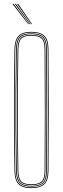

<svg xmlns="http://www.w3.org/2000/svg" viewBox="-20 -970 324 995"><path d="M143 5Q95.8 5 75.8 -16Q55.8 -37 55 -85Q53 -197.5 52.4 -298.5Q51.8 -399.5 52.4 -500.5Q53 -601.5 55 -714Q55.8 -762.8 75.8 -783.9Q95.8 -805 143 -805Q187 -805 209 -785.5Q231 -766 231.2 -714Q232.5 -554.8 232.5 -403.8Q232.5 -252.8 231.2 -85Q231 -33.8 209 -14.4Q187 5 143 5ZM143 1Q186.2 1 206.6 -17.8Q227 -36.5 227.2 -85Q228.5 -242.2 228.5 -394.1Q228.5 -546 227.2 -714Q227 -763.2 206.6 -782.1Q186.2 -801 143 -801Q98 -801 78.9 -781.2Q59.8 -761.5 59 -714Q57 -597.2 56.4 -496.5Q55.8 -395.8 56.4 -296.6Q57 -197.5 59 -85Q59.8 -38.2 79 -18.6Q98.2 1 143 1ZM143 -3Q99.2 -3 81.5 -21.6Q63.8 -40.2 63 -85Q61 -201.2 60.4 -301.9Q59.8 -402.5 60.4 -502Q61 -601.5 63 -714Q63.8 -760 81.5 -778.5Q99.2 -797 143 -797Q184.2 -797 203.6 -779.4Q223 -761.8 223.2 -714Q224.5 -558 224.5 -405Q224.5 -252 223.2 -85Q223 -38 203.5 -20.5Q184 -3 143 -3ZM143 -7Q183 -7 201 -23.4Q219 -39.8 219.2 -85Q220.5 -239.2 220.5 -393Q220.5 -546.8 219.2 -714Q219 -760 201 -776.5Q183 -793 143 -793Q101.2 -793 84.5 -775.6Q67.8 -758.2 67 -713.8Q65 -597 64.4 -496.4Q63.8 -395.8 64.4 -296.8Q65 -197.8 67 -85.2Q67.8 -41.5 84.5 -24.2Q101.2 -7 143 -7ZM143 -11Q102.2 -11 87 -27.5Q71.8 -44 71 -85.2Q69 -201.5 68.4 -302.1Q67.8 -402.8 68.4 -502Q69 -601.2 71 -713.8Q71.8 -755.8 87 -772.4Q102.2 -789 143 -789Q181.8 -789 198.4 -773.5Q215 -758 215.2 -714Q217.5 -412.5 215.2 -85Q215 -42 198.4 -26.5Q181.8 -11 143 -11ZM143 -15Q179.8 -15 195.4 -29.2Q211 -43.5 211.2 -85Q213.5 -385.5 211.2 -714Q211 -756 195.5 -770.5Q180 -785 143 -785Q103.8 -785 89.8 -769.4Q75.8 -753.8 75 -713.8Q73 -597.2 72.4 -496.6Q71.8 -396 72.4 -296.9Q73 -197.8 75 -85.2Q75.8 -46 89.8 -30.5Q103.8 -15 143 -15ZM126.2 -845 44.2 -950H50.2L130.2 -845ZM134.2 -845 56.2 -950H62.2L138.2 -845ZM142.2 -845 68.2 -950H74.2L146.2 -845Z"/></svg>

Font: Big Shoulders Inline Display Thin
Style: Regular
Weight: 100
Designer: Patric King
Foundry: XO Type Co
Version: Version 1.000